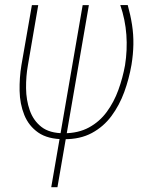

<svg xmlns="http://www.w3.org/2000/svg" viewBox="-20 -549 609 770"><path d="M107.9 -528.3H133.3L91.8 -286.6Q84 -243.2 84.5 -195.3Q85 -147.5 99.4 -106.4Q113.8 -65.4 146.2 -40Q178.7 -14.6 236.3 -14.6Q293.9 -14.6 336.7 -37.8Q379.4 -61 408.2 -100.3Q437 -139.6 454.6 -188Q472.2 -236.3 481.4 -287.1Q491.2 -348.6 486.8 -409.4Q482.4 -470.2 462.4 -528.8H492.2Q503.4 -488.8 509.5 -449.7Q515.6 -410.6 514.9 -370.8Q514.2 -331.1 507.3 -289.1Q497.6 -232.9 478.3 -179.9Q459 -127 427.2 -84Q395.5 -41 348.4 -15.6Q301.3 9.8 236.3 9.3Q171.9 9.3 133.5 -17.3Q95.2 -43.9 77.4 -88.1Q59.6 -132.3 58.6 -184.8Q57.6 -237.3 65.9 -287.6ZM311.5 -528.3H336.4L210.4 201.7H185.5Z"/></svg>

Font: Roboto Condensed Thin
Style: Italic
Weight: 250
Italic angle: -12°
Designer: Christian Robertson
Foundry: Google
Version: Version 3.008; 2023